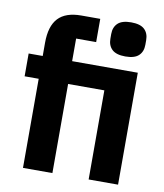

<svg xmlns="http://www.w3.org/2000/svg" viewBox="-84 -818 758 887"><g transform="rotate(10 295.5 -374.5)"><path d="M84 -418H18V-525H84V-587Q84 -665 119 -702.5Q154 -740 227 -740H316V-631H222V-525H530V0H392V-418H222V0H84ZM460 -589Q417 -589 397.5 -607.5Q378 -626 378 -658V-680Q378 -712 397.5 -730.5Q417 -749 460 -749Q503 -749 522.5 -730.5Q542 -712 542 -680V-658Q542 -626 522.5 -607.5Q503 -589 460 -589Z"/></g></svg>

Font: IBM Plex Sans Cond
Style: Bold
Weight: 700
Width: 3
Designer: Mike Abbink, Paul van der Laan, Pieter van Rosmalen
Foundry: Bold Monday
Version: Version 1.3